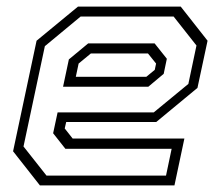

<svg xmlns="http://www.w3.org/2000/svg" viewBox="-20 -560 666 580"><path d="M526 -540 607 -437 576.5 -294.5 452 -191.5H180L175.5 -172L199.5 -141.5H537L507 0H100.5L19.5 -103L90.5 -437L215.5 -540ZM447 -429 484 -382.5 474.5 -337 428 -298H170.5L188 -380.5L246.5 -429ZM504.5 -510H223.5L115.5 -420.5L51 -117.5L120.5 -29.5H481.5L498.5 -110.5H177.5L140.5 -157.5L154 -220.5H444.5L549 -306.5L573.5 -422.5ZM427 -398.5H254.5L217.5 -368L209 -328H422L447.5 -349L451.5 -368Z"/></svg>

Font: Tourney Thin Light
Style: Italic
Weight: 300
Italic angle: -12°
Version: Version 1.015